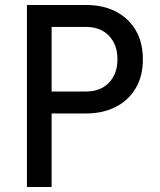

<svg xmlns="http://www.w3.org/2000/svg" viewBox="-20 -750 640 770"><path d="M88 0V-730H325Q395 -730 446 -703Q497 -676 525 -627.5Q553 -579 553 -512Q553 -446 525 -397.5Q497 -349 445.5 -322Q394 -295 325 -295H187V0ZM187 -383H325Q383 -383 417 -418.5Q451 -454 451 -512Q451 -571 417 -606.5Q383 -642 325 -642H187Z"/></svg>

Font: JetBrains Mono NL Medium
Style: Regular
Weight: 500
Monospace: yes
Designer: Philipp Nurullin, Konstantin Bulenkov
Foundry: JetBrains
Version: Version 2.305; ttfautohint (v1.8.4.7-5d5b)